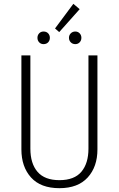

<svg xmlns="http://www.w3.org/2000/svg" viewBox="-20 -974 622 1005"><path d="M490 -192Q490 -101 439 -45Q388 11 291 11Q193 11 142.5 -45Q92 -101 92 -192V-684H139V-196Q139 -118 176.5 -74.5Q214 -31 291 -31Q369 -31 406 -75Q443 -119 443 -196V-684H490ZM364 -954 397 -926 290 -806 268 -825ZM241 -776Q241 -762 232 -752.5Q223 -743 208 -743Q194 -743 185 -752.5Q176 -762 176 -776Q176 -790 185 -799.5Q194 -809 208 -809Q223 -809 232 -799.5Q241 -790 241 -776ZM406 -776Q406 -762 397 -752.5Q388 -743 374 -743Q360 -743 350.5 -752.5Q341 -762 341 -776Q341 -790 350.5 -799.5Q360 -809 374 -809Q388 -809 397 -799.5Q406 -790 406 -776Z"/></svg>

Font: Fira Sans Condensed ExtraLight
Style: Regular
Weight: 275
Width: 3
Designer: Carrois Corporate & Edenspiekermann AG
Foundry: Carrois Corporate GbR & Edenspiekermann AG
Version: Version 4.203